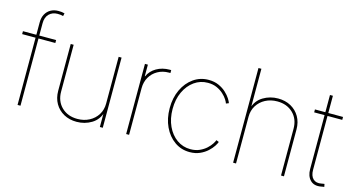

<svg xmlns="http://www.w3.org/2000/svg" viewBox="-81 -1085 2643 1425"><g transform="rotate(15 1241.0 -372.0)"><path d="M258.8 -539.1V-516.6H3.9V-539.1ZM106.9 0V-633.8Q106.9 -670.9 121.3 -697.3Q135.7 -723.6 161.1 -738Q186.5 -752.4 219.7 -752.4Q234.4 -752.4 246.3 -751Q258.3 -749.5 267.6 -746.6L262.7 -724.6Q253.4 -727.5 242.9 -728.8Q232.4 -730 219.7 -730Q179.7 -730 154.5 -704.8Q129.4 -679.7 129.4 -633.8V0Z M561.5 7.8Q505.9 7.8 462.9 -15.9Q419.9 -39.6 395.5 -81.8Q371.1 -124 371.1 -179.7V-539.1H393.6V-179.7Q393.6 -105.5 440.4 -60.1Q487.3 -14.6 561.5 -14.6Q612.3 -14.6 652.6 -35.9Q692.9 -57.1 716.1 -94.5Q739.3 -131.8 739.3 -179.7V-539.1H761.7V0H739.3V-117.2H745.1Q727.5 -54.7 675.8 -23.4Q624 7.8 561.5 7.8Z M941.4 0V-539.1H963.9V-450.2H966.3Q985.4 -493.7 1029.5 -519.3Q1073.7 -544.9 1129.9 -544.9Q1134.3 -544.9 1135.7 -544.9Q1137.2 -544.9 1141.6 -544.9V-522.5Q1139.2 -522.5 1136.7 -522.5Q1134.3 -522.5 1129.9 -522.5Q1082 -522.5 1044.4 -501.2Q1006.8 -480 985.4 -443.1Q963.9 -406.2 963.9 -358.4V0Z M1430.2 7.8Q1365.2 7.8 1314 -28.3Q1262.7 -64.5 1233.2 -127.2Q1203.6 -189.9 1203.6 -269.5Q1203.6 -349.6 1233.2 -412.1Q1262.7 -474.6 1314 -510.7Q1365.2 -546.9 1430.2 -546.9Q1474.1 -546.9 1507.8 -531.7Q1541.5 -516.6 1565.2 -494.4Q1588.9 -472.2 1602.1 -451.2Q1615.2 -430.2 1618.7 -418.5L1598.1 -410.2Q1595.2 -420.4 1583.3 -439.5Q1571.3 -458.5 1550 -478Q1528.8 -497.6 1499 -511Q1469.2 -524.4 1430.2 -524.4Q1372.1 -524.4 1325.9 -491.5Q1279.8 -458.5 1252.9 -401.1Q1226.1 -343.8 1226.1 -269.5Q1226.1 -195.3 1252.9 -137.7Q1279.8 -80.1 1325.9 -47.4Q1372.1 -14.6 1430.2 -14.6Q1469.2 -14.6 1499.8 -28.3Q1530.3 -42 1551.5 -61.5Q1572.8 -81.1 1585 -100.1Q1597.2 -119.1 1600.1 -129.4L1620.6 -121.1Q1617.2 -109.4 1603.8 -88.4Q1590.3 -67.4 1566.4 -45.2Q1542.5 -22.9 1508.3 -7.6Q1474.1 7.8 1430.2 7.8Z M1785.6 -359.4V0H1763.2V-727.5H1785.6V-421.9H1779.8Q1797.4 -484.4 1849.4 -515.6Q1901.4 -546.9 1963.4 -546.9Q2019.5 -546.9 2062.3 -523.2Q2105 -499.5 2129.4 -457.5Q2153.8 -415.5 2153.8 -359.4V0H2131.3V-359.4Q2131.3 -433.6 2084.5 -479Q2037.6 -524.4 1963.4 -524.4Q1912.6 -524.4 1872.3 -503.2Q1832 -481.9 1808.8 -444.6Q1785.6 -407.2 1785.6 -359.4Z M2463.4 -539.1V-516.6H2247.6V-539.1ZM2327.6 -671.4H2350.1V-102.5Q2350.1 -56.2 2373.3 -33.9Q2396.5 -11.7 2437.5 -20Q2442.9 -21 2448.5 -22Q2454.1 -22.9 2459 -23.4L2463.4 -1.5Q2458 -1 2452.1 0Q2446.3 1 2440.9 2Q2387.7 12.2 2357.7 -17.8Q2327.6 -47.9 2327.6 -102.5Z"/></g></svg>

Font: Inter 18pt Thin
Style: Regular
Weight: 250
Designer: Rasmus Andersson
Foundry: rsms
Version: Version 4.001;git-66647c0bb